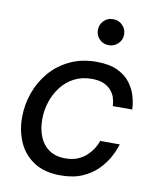

<svg xmlns="http://www.w3.org/2000/svg" viewBox="-85 -817 746 894"><g transform="rotate(10 288.5 -369.5)"><path d="M261 10Q186 10 136.5 -22Q87 -54 63 -107.5Q39 -161 39 -225Q39 -285 59 -341.5Q79 -398 117 -442.5Q155 -487 210.5 -513.5Q266 -540 336 -540Q398 -540 437 -521Q476 -502 497 -473.5Q518 -445 526.5 -416.5Q535 -388 536.5 -369Q538 -350 538 -350H446Q446 -350 445 -361Q444 -372 439.5 -388Q435 -404 422.5 -420Q410 -436 387.5 -447Q365 -458 328 -458Q282 -458 246 -439.5Q210 -421 185 -389Q160 -357 146.5 -316.5Q133 -276 133 -232Q133 -188 147.5 -151.5Q162 -115 192.5 -93.5Q223 -72 270 -72Q305 -72 330 -83Q355 -94 371.5 -110Q388 -126 398 -142Q408 -158 412 -169Q416 -180 416 -180H509Q509 -180 502.5 -161Q496 -142 480 -113.5Q464 -85 436 -56.5Q408 -28 365 -9Q322 10 261 10ZM378 -626Q351 -626 333.5 -644Q316 -662 316 -687Q316 -713 333.5 -731Q351 -749 378 -749Q404 -749 422 -731Q440 -713 440 -687Q440 -662 422 -644Q404 -626 378 -626Z"/></g></svg>

Font: Be Vietnam Pro Variable Thin
Style: Italic
Weight: 100
Italic angle: -12°
Designer: Lam Bao, Tony Le, Vietanh Nguyen
Foundry: Yellow Type Foundry
Version: Version 1.002